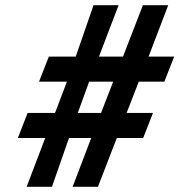

<svg xmlns="http://www.w3.org/2000/svg" viewBox="-20 -723 694 743"><path d="M181 0 247 -189H333L261 0H359L432 -189H534L572 -286H470L517 -407H616L654 -504H555L631 -703H533L456 -504H363L439 -703H342L273 -504H169L131 -407H239L193 -286H87L49 -189H155L83 0ZM418 -407 371 -286H281L325 -407Z"/></svg>

Font: Bluebird
Style: NrwObl
Weight: 400
Designer: Jasper
Foundry: Cannot Into Space Fonts
Version: Version 0.98